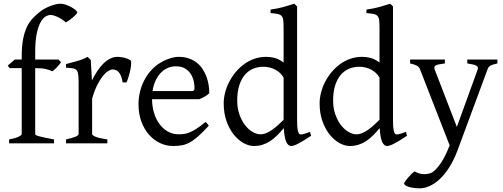

<svg xmlns="http://www.w3.org/2000/svg" viewBox="-20 -777 2727 1041"><path d="M398.9 -710Q398.9 -706.1 391.8 -698.2Q384.8 -690.4 375 -682.1Q365.2 -673.8 354.7 -666.5Q344.2 -659.2 336.9 -655.8Q325.2 -666 313.2 -673.6Q301.3 -681.2 290.3 -686Q279.3 -690.9 269.8 -693.4Q260.3 -695.8 253.9 -695.8Q241.2 -695.8 226.8 -687.3Q212.4 -678.7 200 -656.2Q187.5 -633.8 179.2 -595.2Q170.9 -556.6 170.9 -496.1V-454.1H296.9L311 -439.9Q306.6 -433.1 300 -425.3Q293.5 -417.5 286.9 -410.6Q280.3 -403.8 273.9 -398.2Q267.6 -392.6 263.2 -390.6Q252 -396.5 231 -402.1Q210 -407.7 170.9 -407.7V-49.8Q170.9 -46.9 176 -43.9Q181.2 -41 193.4 -37.8Q205.6 -34.7 224.9 -30.5Q244.1 -26.4 272.9 -21V0H29.3V-21Q63 -26.9 80.3 -35.4Q97.7 -43.9 97.7 -49.8V-407.7H32.2L22 -421.4L60.1 -454.1H97.7V-469.2Q97.7 -526.9 105.5 -566.2Q113.3 -605.5 126.7 -632.6Q140.1 -659.7 157.7 -678Q175.3 -696.3 194.8 -711.9Q208 -722.7 223.6 -731Q239.3 -739.3 254.6 -745.1Q270 -751 283.9 -753.9Q297.9 -756.8 307.1 -756.8Q322.3 -756.8 338.4 -751Q354.5 -745.1 367.9 -737.5Q381.3 -730 390.1 -722.2Q398.9 -714.4 398.9 -710Z M687 -450.7Q691.4 -447.8 691.2 -433.6Q690.9 -419.4 687.3 -400.9Q683.6 -382.3 677.7 -362.8Q671.9 -343.3 666 -330.1H645Q642.1 -349.6 636.7 -363.3Q631.3 -377 624.3 -385Q617.2 -393.1 608.6 -396.7Q600.1 -400.4 590.8 -400.4Q580.1 -400.4 565.7 -391.4Q551.3 -382.3 536.1 -363Q521 -343.8 506.1 -313.7Q491.2 -283.7 479.5 -242.2V-50.8Q479.5 -43.5 497.8 -35.6Q516.1 -27.8 562 -21V0H337.9V-21Q370.1 -28.3 388.2 -35.4Q406.2 -42.5 406.2 -50.8V-335Q406.2 -351.1 405.3 -362.1Q404.3 -373 402.8 -379.9Q401.4 -386.7 399.2 -390.6Q397 -394.5 395 -397Q391.6 -400.4 387.5 -402.6Q383.3 -404.8 376.7 -406.2Q370.1 -407.7 360.8 -408.4Q351.6 -409.2 337.9 -410.2V-429.7Q369.6 -438 400.1 -446.5Q430.7 -455.1 455.1 -468.8L472.2 -451.7L478.5 -340.8Q491.7 -367.7 507.1 -391.1Q522.5 -414.6 540 -431.9Q557.6 -449.2 576.9 -459Q596.2 -468.8 617.2 -468.8Q632.8 -468.8 650.9 -464.8Q668.9 -460.9 687 -450.7Z M934.1 -417.5Q908.7 -417.5 887.5 -407.7Q866.2 -397.9 849.9 -380.1Q833.5 -362.3 822.5 -337.6Q811.5 -313 807.1 -283.2H1016.1Q1027.3 -283.2 1031 -286.9Q1034.7 -290.5 1034.7 -300.8Q1034.7 -314 1031 -333.7Q1027.3 -353.5 1016.4 -372.3Q1005.4 -391.1 985.6 -404.3Q965.8 -417.5 934.1 -417.5ZM1114.7 -272Q1106 -262.2 1091.3 -253.9Q1076.7 -245.6 1061 -239.3H804.2Q804.7 -201.2 814.7 -166.7Q824.7 -132.3 843.5 -106.2Q862.3 -80.1 888.9 -64.5Q915.5 -48.8 948.7 -48.8Q963.9 -48.8 978.3 -50.8Q992.7 -52.7 1009.3 -59.6Q1025.9 -66.4 1046.1 -79.6Q1066.4 -92.8 1093.8 -115.2Q1100.1 -111.8 1104.7 -105.5Q1109.4 -99.1 1111.8 -95.2Q1079.1 -59.6 1054.4 -37.8Q1029.8 -16.1 1008.1 -4.4Q986.3 7.3 965.1 11Q943.8 14.6 918.9 14.6Q881.3 14.6 847.4 -1.5Q813.5 -17.6 787.6 -47.1Q761.7 -76.7 746.3 -118.4Q731 -160.2 731 -211.9Q731 -244.6 738.3 -276.4Q745.6 -308.1 759.5 -336.4Q773.4 -364.7 793.5 -388.7Q813.5 -412.6 838.9 -430.2Q849.6 -437.5 863 -444.6Q876.5 -451.7 891.1 -457Q905.8 -462.4 920.2 -465.6Q934.6 -468.8 947.8 -468.8Q979.5 -468.8 1004.4 -460Q1029.3 -451.2 1047.9 -436.3Q1066.4 -421.4 1079.1 -401.6Q1091.8 -381.8 1099.9 -359.9Q1107.9 -337.9 1111.3 -315.2Q1114.7 -292.5 1114.7 -272Z M1667 -41Q1644.5 -25.9 1627.2 -15.4Q1609.9 -4.9 1596.9 1.7Q1584 8.3 1574.7 11.5Q1565.4 14.6 1558.6 14.6Q1542.5 14.6 1532.2 -7.3Q1522 -29.3 1518.6 -82.5Q1500 -60.1 1481.7 -42Q1463.4 -23.9 1444.1 -11.5Q1424.8 1 1403.3 7.8Q1381.8 14.6 1356.9 14.6Q1329.6 14.6 1300.8 -1.2Q1272 -17.1 1247.8 -46.9Q1223.6 -76.7 1208.3 -119.6Q1192.9 -162.6 1192.9 -216.8Q1192.9 -244.6 1200.4 -274.4Q1208 -304.2 1222.2 -332Q1236.3 -359.9 1256.8 -384.8Q1277.3 -409.7 1302.7 -428.5Q1328.1 -447.3 1358.4 -458Q1388.7 -468.8 1422.9 -468.8Q1445.8 -468.8 1468.5 -463.1Q1491.2 -457.5 1517.6 -438V-622.1Q1517.6 -648.9 1516.1 -664.8Q1514.6 -680.7 1507.8 -689.2Q1501 -697.8 1486.8 -700.9Q1472.7 -704.1 1446.8 -706.1V-725.1Q1486.8 -730.5 1518.6 -739.5Q1550.3 -748.5 1575.7 -756.8L1590.8 -742.2V-124Q1590.8 -106.9 1591.6 -94.7Q1592.3 -82.5 1593.8 -74.2Q1595.2 -65.9 1597.2 -60.5Q1599.1 -55.2 1602.1 -51.8Q1606.4 -46.4 1618.9 -48.6Q1631.3 -50.8 1660.6 -62ZM1517.6 -127.4V-356.4Q1501.5 -384.3 1472.2 -399.7Q1442.9 -415 1407.7 -415Q1376.5 -415 1350.6 -403.6Q1324.7 -392.1 1305.9 -369.1Q1287.1 -346.2 1276.6 -312Q1266.1 -277.8 1266.1 -231.9Q1266.1 -190.4 1278.1 -156.5Q1290 -122.6 1308.6 -98.6Q1327.1 -74.7 1349.4 -61.8Q1371.6 -48.8 1391.6 -48.8Q1408.2 -48.8 1424.3 -55.7Q1440.4 -62.5 1456.1 -73.5Q1471.7 -84.5 1487.1 -98.6Q1502.4 -112.8 1517.6 -127.4Z M2187 -41Q2164.6 -25.9 2147.2 -15.4Q2129.9 -4.9 2116.9 1.7Q2104 8.3 2094.7 11.5Q2085.4 14.6 2078.6 14.6Q2062.5 14.6 2052.2 -7.3Q2042 -29.3 2038.6 -82.5Q2020 -60.1 2001.7 -42Q1983.4 -23.9 1964.1 -11.5Q1944.8 1 1923.3 7.8Q1901.9 14.6 1877 14.6Q1849.6 14.6 1820.8 -1.2Q1792 -17.1 1767.8 -46.9Q1743.7 -76.7 1728.3 -119.6Q1712.9 -162.6 1712.9 -216.8Q1712.9 -244.6 1720.5 -274.4Q1728 -304.2 1742.2 -332Q1756.3 -359.9 1776.9 -384.8Q1797.4 -409.7 1822.8 -428.5Q1848.1 -447.3 1878.4 -458Q1908.7 -468.8 1942.9 -468.8Q1965.8 -468.8 1988.5 -463.1Q2011.2 -457.5 2037.6 -438V-622.1Q2037.6 -648.9 2036.1 -664.8Q2034.7 -680.7 2027.8 -689.2Q2021 -697.8 2006.8 -700.9Q1992.7 -704.1 1966.8 -706.1V-725.1Q2006.8 -730.5 2038.6 -739.5Q2070.3 -748.5 2095.7 -756.8L2110.8 -742.2V-124Q2110.8 -106.9 2111.6 -94.7Q2112.3 -82.5 2113.8 -74.2Q2115.2 -65.9 2117.2 -60.5Q2119.1 -55.2 2122.1 -51.8Q2126.5 -46.4 2138.9 -48.6Q2151.4 -50.8 2180.7 -62ZM2037.6 -127.4V-356.4Q2021.5 -384.3 1992.2 -399.7Q1962.9 -415 1927.7 -415Q1896.5 -415 1870.6 -403.6Q1844.7 -392.1 1825.9 -369.1Q1807.1 -346.2 1796.6 -312Q1786.1 -277.8 1786.1 -231.9Q1786.1 -190.4 1798.1 -156.5Q1810.1 -122.6 1828.6 -98.6Q1847.2 -74.7 1869.4 -61.8Q1891.6 -48.8 1911.6 -48.8Q1928.2 -48.8 1944.3 -55.7Q1960.4 -62.5 1976.1 -73.5Q1991.7 -84.5 2007.1 -98.6Q2022.5 -112.8 2037.6 -127.4Z M2676.8 -433.1Q2662.1 -429.7 2652.8 -426.8Q2643.6 -423.8 2637.7 -420.2Q2631.8 -416.5 2628.7 -411.9Q2625.5 -407.2 2623 -399.9L2460 40Q2439.5 94.2 2414.3 132.8Q2389.2 171.4 2362.1 196Q2335 220.7 2307.6 232.4Q2280.3 244.1 2255.9 244.1Q2237.3 244.1 2221.7 241.7Q2206.1 239.3 2194.8 235.6Q2183.6 231.9 2177.2 227.3Q2170.9 222.7 2170.9 218.3Q2170.9 215.3 2176.8 206.5Q2182.6 197.8 2191.4 187.3Q2200.2 176.8 2210.2 167Q2220.2 157.2 2228 152.3Q2251.5 166 2274.7 167Q2297.9 168 2315.9 161.1Q2324.7 158.2 2336.4 147.5Q2348.1 136.7 2360.1 121.1Q2372.1 105.5 2383.5 85.7Q2395 65.9 2403.8 44.9L2418 11.2L2257.8 -399.9Q2253.4 -413.6 2240.7 -420.7Q2228 -427.7 2203.6 -433.1V-454.1H2392.1V-433.1Q2373 -430.7 2361.1 -428.2Q2349.1 -425.8 2342.5 -422.1Q2335.9 -418.5 2335 -413.1Q2334 -407.7 2336.9 -399.9L2457 -88.9L2569.8 -399.9Q2572.3 -407.2 2570.6 -412.4Q2568.8 -417.5 2562.3 -421.1Q2555.7 -424.8 2543.7 -427.5Q2531.7 -430.2 2513.7 -433.1V-454.1H2676.8Z"/></svg>

Font: Noto Serif Devanagari
Style: Bold
Weight: 700
Designer: Monotype Design Team
Foundry: Monotype Imaging Inc.
Version: Version 1.01